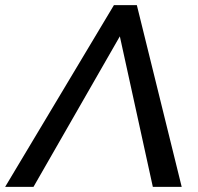

<svg xmlns="http://www.w3.org/2000/svg" viewBox="-73 -725 767 745"><path d="M392 -584 57 0H-53L369 -705H458L632 0H520Z"/></svg>

Font: Geom
Style: Italic
Weight: 400
Italic angle: -10°
Version: Version 1.102